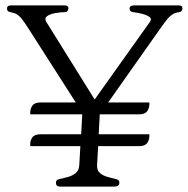

<svg xmlns="http://www.w3.org/2000/svg" viewBox="-20 -693 699 712"><path d="M92 -151Q91 -171 99.5 -183Q108 -195 130 -195H281L285 -269H92Q91 -288 99.5 -300.5Q108 -313 130 -313H261L85 -588Q69 -613 60 -624Q51 -635 39 -642Q28 -646 15 -649Q6 -651 6 -662Q6 -673 21 -673H219Q235 -673 233.5 -660.5Q232 -648 221 -648Q205 -648 185.5 -644.5Q166 -641 155 -633.5Q144 -626 151 -613L331 -324L536 -612Q544 -623 534.5 -630Q525 -637 508 -641.5Q491 -646 473 -648Q460 -650 460.5 -661.5Q461 -673 477 -673H643Q657 -673 656.5 -661.5Q656 -650 645 -648Q640 -647 634.5 -646Q629 -645 624 -642Q611 -635 601.5 -623.5Q592 -612 575 -588L381 -313H534Q535 -294 526.5 -281.5Q518 -269 496 -269H350L346 -195H534Q535 -176 526.5 -163.5Q518 -151 496 -151H344L340 -81Q339 -61 351 -51Q363 -41 380.5 -36.5Q398 -32 413 -28Q424 -25 422.5 -13Q421 -1 403 -1H204Q188 -1 187.5 -13.5Q187 -26 197 -28Q214 -32 231 -36.5Q248 -41 260.5 -51Q273 -61 274 -81L278 -151Z"/></svg>

Font: Diphylleia
Style: Regular
Weight: 400
Designer: Minha Hyung
Foundry: JAMO
Version: Version 1.000; ttfautohint (v1.8.4.7-5d5b);gftools[0.9.28]